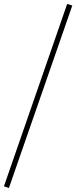

<svg xmlns="http://www.w3.org/2000/svg" viewBox="-23 -751 386 972"><path d="M22 201 -3 192 317 -731 343 -723Z"/></svg>

Font: Piazzolla Thin
Style: Regular
Weight: 100
Designer: Juan Pablo del Peral
Foundry: Huerta Tipografica
Version: Version 1.330